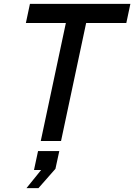

<svg xmlns="http://www.w3.org/2000/svg" viewBox="-20 -730 695 994"><path d="M191 0 321 -611H114L135 -710H655L634 -611H426L296 0ZM117 244 193 150H156L177 52H287L267 144L179 244Z"/></svg>

Font: Geist Mono Medium
Style: Italic
Weight: 500
Italic angle: -12°
Monospace: yes
Designer: Basement.studio, Andrés Briganti, Mateo Zaragoza
Foundry: Basement.studio, Vercel, Andrés Briganti, Guido Ferreyra, Mateo Zaragoza
Version: Version 1.500; ttfautohint (v1.8.4.7-5d5b)